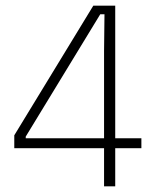

<svg xmlns="http://www.w3.org/2000/svg" viewBox="-20 -659 536 679"><path d="M348 0V-477.5L349.5 -608.5H334.5L71 -176V-152L55 -170H480V-135H30.5V-180.5L310 -639H387.5V0Z"/></svg>

Font: Anek Odia Medium ExtraLight
Style: Regular
Weight: 250
Version: Version 1.003